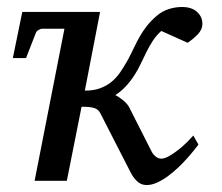

<svg xmlns="http://www.w3.org/2000/svg" viewBox="-20 -515 633 547"><path d="M265.1 -481 221.7 -256.8Q246.1 -256.8 264.2 -263.2Q282.2 -269.5 296.6 -281Q311 -292.5 322.3 -308.8Q333.5 -325.2 344.7 -345.2Q354 -362.8 361.8 -379.4Q369.6 -396 378.4 -411.4Q387.2 -426.8 398.7 -441.4Q410.2 -456.1 426.8 -470.2Q442.4 -483.4 461.2 -489.3Q480 -495.1 498.5 -495.1Q525.9 -495.1 541.3 -481.2Q556.6 -467.3 556.6 -446.8Q556.6 -431.2 543.9 -417.7Q531.2 -404.3 514.6 -393.1L439.5 -426.8Q425.3 -414.1 415.3 -398.7Q405.3 -383.3 397 -366.5Q388.7 -349.6 380.6 -332.5Q372.6 -315.4 362.3 -299.8Q350.6 -281.7 336.7 -267.3Q322.8 -252.9 308.6 -244.1Q319.3 -238.8 331.1 -229Q342.8 -219.2 347.7 -210L410.6 -85.9Q415 -76.2 422.9 -69.6Q430.7 -63 439.5 -63Q449.2 -63 462.6 -70.8Q476.1 -78.6 489.3 -89.1Q502.4 -99.6 513.7 -110.8Q524.9 -122.1 530.8 -128.9L545.4 -103Q541.5 -98.1 533.2 -87.6Q524.9 -77.1 513.4 -64.2Q502 -51.3 487.8 -37.8Q473.6 -24.4 458.5 -13.2Q443.4 -2 427.7 5.1Q412.1 12.2 397.5 12.2Q381.8 12.2 370.4 1.2Q358.9 -9.8 351.6 -24.9L266.6 -190.9Q263.7 -196.8 259.8 -200.7Q255.9 -204.6 249.8 -206.8Q243.7 -209 234.6 -210Q225.6 -210.9 212.4 -210.9L170.4 0H78.6L163.6 -433.1H99.6Q95.7 -433.1 89.8 -429.7Q84 -426.3 82 -420.9L54.2 -349.6H16.6L43.5 -481Z"/></svg>

Font: Charis SIL CyrE
Style: Italic
Weight: 400
Italic angle: -11°
Foundry: SIL International
Version: Version 5.000